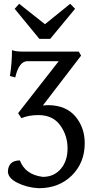

<svg xmlns="http://www.w3.org/2000/svg" viewBox="-20 -744 512 1009"><path d="M183.1 245.1Q121.1 241.7 71.3 216.6Q21.5 191.4 21.5 156.7Q24.4 99.1 84.5 99.1Q112.8 174.3 205.1 185.5Q263.2 185.5 299.1 144Q335 102.5 335 36.1Q335 -32.7 296.1 -85.9Q257.3 -139.2 182.1 -139.2Q130.4 -139.2 92.3 -123L75.2 -149.4L288.6 -422.4H124.5Q79.6 -422.4 60.1 -336.9L32.2 -344.7Q43 -412.6 43 -480.5Q61.5 -472.7 104.5 -472.7H394L406.2 -451.7L205.1 -189.5Q222.2 -191.4 234.4 -191.4Q327.1 -190.4 376.2 -132.1Q425.3 -73.7 425.3 8.8Q425.3 110.8 357.7 178Q290 245.1 183.1 245.1ZM243.7 -539.6H187L57.1 -697.8L80.6 -724.1L216.3 -616.7L349.1 -724.1L374.5 -697.8Z"/></svg>

Font: Kelvinch
Style: Regular
Weight: 400
Designer: Paul James MIller
Foundry: High-Logic / Made with FontCreator
Version: Version 3.30 September 23, 2016